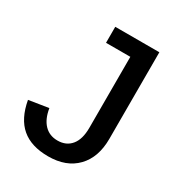

<svg xmlns="http://www.w3.org/2000/svg" viewBox="-167 -798 853 919"><g transform="rotate(30 259.5 -339.0)"><path d="M233.9 9.8Q140.1 9.8 86.4 -35.9Q32.7 -81.5 15.6 -176.3L124 -193.4Q132.8 -137.7 161.4 -107.9Q189.9 -78.1 234.9 -78.1Q282.7 -78.1 309.8 -111.1Q336.9 -144 336.9 -207V-599.6H202.6V-688H446.3V-209.5Q446.3 -106.9 389.9 -48.6Q333.5 9.8 233.9 9.8Z"/></g></svg>

Font: Arimo Medium
Style: Regular
Weight: 500
Designer: Steve Matteson
Foundry: Monotype Imaging Inc.
Version: Version 1.33